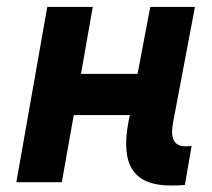

<svg xmlns="http://www.w3.org/2000/svg" viewBox="-20 -538 626 567"><path d="M28.3 0H162.6L197.8 -198.2H363.3L359.4 -178.2C335 -49.8 375.5 9.8 483.9 9.8C500.5 9.8 513.7 9.3 525.9 8.3L545.9 -107.4C539.6 -106.4 533.7 -106 528.3 -106C494.1 -106 481.9 -128.4 491.2 -176.8L555.7 -517.6H423.8L386.2 -319.8H219.2L253.9 -517.6H119.6Z"/></svg>

Font: Cascadia Mono NF
Style: Bold Italic
Weight: 700
Italic angle: -10°
Monospace: yes
Designer: Aaron Bell
Foundry: Saja Typeworks
Version: Version 2404.023